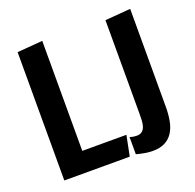

<svg xmlns="http://www.w3.org/2000/svg" viewBox="-133 -887 1052 1038"><g transform="rotate(-20 393.5 -368.0)"><path d="M215.3 -750V-117.2H469.2L445.8 0H69.3V-738.3ZM481 -100.1Q492.7 -96.2 502.2 -94.7Q511.7 -93.3 520 -93.3Q540.5 -93.3 551.5 -102.5Q562.5 -111.8 567.6 -126.7Q572.8 -141.6 573.7 -160.6Q574.7 -179.7 574.7 -199.7V-738.3L721.2 -750V-187.5Q721.2 -142.6 714.1 -105.7Q707 -68.8 689.9 -42.2Q672.9 -15.6 644.8 -1Q616.7 13.7 574.7 13.7Q535.2 13.7 481 -1Z"/></g></svg>

Font: Francois One
Style: Regular
Weight: 400
Designer: Vernon Adams
Foundry: vernon adams
Version: Version 1.000